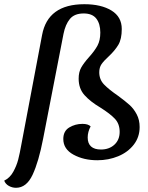

<svg xmlns="http://www.w3.org/2000/svg" viewBox="-86 -740 703 913"><path d="M315 -720Q395 -720 444 -690Q493 -660 493 -602Q493 -554 476.5 -526.5Q460 -499 430 -471Q407 -450 396.5 -434.5Q386 -419 386 -396Q386 -362 408.5 -338.5Q431 -315 476 -284Q510 -259 530 -241Q550 -223 564 -196.5Q578 -170 578 -136Q578 -88 550 -52Q522 -16 476 3Q430 22 377 22Q312 22 263.5 -4.5Q215 -31 215 -79Q215 -117 243.5 -134Q272 -151 306 -151Q333 -151 345 -139Q331 -113 331 -86Q331 -58 347 -43.5Q363 -29 394 -29Q433 -29 458 -52Q483 -75 483 -113Q483 -151 460.5 -175Q438 -199 392 -228Q343 -257 315.5 -288Q288 -319 288 -366Q288 -397 300 -418.5Q312 -440 337 -468Q364 -498 377.5 -523Q391 -548 391 -585Q391 -627 372 -651.5Q353 -676 312 -676Q268 -676 246.5 -650Q225 -624 216 -579L119 -80Q98 29 69 91Q40 153 -10 153Q-28 153 -44 144Q-60 135 -66 119Q-39 106 -23 77Q-7 48 0.5 19Q8 -10 16 -55L114 -573Q141 -720 315 -720Z"/></svg>

Font: Sansita Light Italic
Style: Regular
Weight: 300
Italic angle: -11°
Designer: Pablo Cosgaya
Foundry: Omnibus-Type
Version: Version 1.006